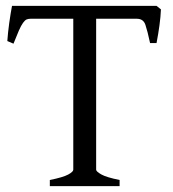

<svg xmlns="http://www.w3.org/2000/svg" viewBox="-20 -635 591 655"><path d="M529 -603Q528 -578 524 -548.5Q520 -519 514 -488H492Q483 -530 476 -550.5Q469 -571 447 -571H253L267 -615H514ZM84 -571Q76 -571 70.5 -568.5Q65 -566 58.5 -557Q52 -548 44.5 -531Q37 -514 26 -486L5 -495Q7 -524 11.5 -556.5Q16 -589 21 -615H327L341 -571ZM150 0V-21Q195 -30 212.5 -39.5Q230 -49 230 -56V-575Q230 -581 212 -584Q194 -587 159 -594V-615H378V-594Q345 -587 326.5 -584Q308 -581 308 -575V-56Q308 -50 325.5 -40Q343 -30 388 -21V0Z"/></svg>

Font: Kalpurush
Style: Regular
Weight: 400
Designer: Md. Tanbin Islam Siyam
Foundry: Tanbin Islam Siyam
Version: Version 0.258